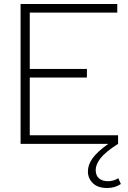

<svg xmlns="http://www.w3.org/2000/svg" viewBox="-20 -720 642 961"><path d="M585 201Q570 211 553 216Q536 221 516 221Q470 221 445 197Q420 173 420 138Q420 105 443 72.5Q466 40 522 0H83V-700H567V-657H129V-375H415V-332H129V-43H571V0Q507 41 483 72Q459 103 459 131Q459 159 476 173Q493 187 521 187Q535 187 548 183Q561 179 572 172Z"/></svg>

Font: Red Hat Display VF
Style: Regular
Weight: 300
Designer: Pentagram, MCKL
Foundry: Pentagram, MCKL
Version: Version 1.023